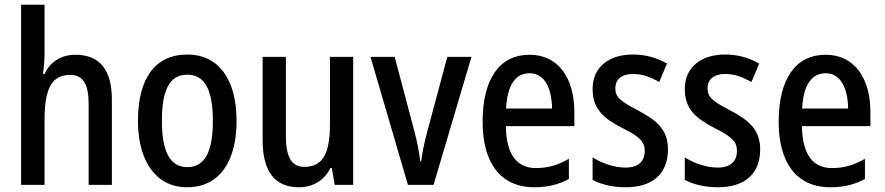

<svg xmlns="http://www.w3.org/2000/svg" viewBox="-20 -873 3732 810"><path d="M168 -651V-853H69V-93H168V-367C168 -495 196 -557 276 -557C330 -557 354 -519 354 -433V-93H452V-453C452 -578 401 -642 298 -642C241 -642 192 -614 168 -561H161C165 -585 168 -619 168 -651Z M978 -363C978 -545 897 -643 771 -643C632 -643 562 -539 562 -363C562 -195 637 -83 769 -83C909 -83 978 -196 978 -363ZM663 -363C663 -492 695 -558 770 -558C845 -558 878 -492 878 -363C878 -234 845 -168 770 -168C696 -168 663 -236 663 -363Z M1470 -633H1372V-352C1372 -231 1346 -169 1263 -169C1210 -169 1186 -211 1186 -300V-633H1088V-281C1088 -154 1136 -83 1241 -83C1298 -83 1347 -110 1374 -164H1380L1392 -93H1470Z M1701 -93H1809L1969 -633H1867L1781 -312C1769 -266 1760 -222 1757 -193H1753C1748 -234 1739 -280 1727 -324L1645 -633H1543Z M2214 -642C2088 -642 2016 -541 2016 -359C2016 -192 2087 -83 2234 -83C2290 -83 2336 -94 2380 -118V-203C2333 -176 2291 -164 2241 -164C2159 -164 2116 -223 2114 -341H2403V-401C2403 -543 2336 -642 2214 -642ZM2214 -564C2278 -564 2308 -500 2309 -415H2115C2120 -516 2156 -564 2214 -564Z M2798 -243C2798 -328 2747 -367 2672 -407C2597 -446 2576 -463 2576 -501C2576 -538 2603 -561 2650 -561C2691 -561 2726 -547 2761 -527L2794 -605C2749 -630 2703 -643 2650 -643C2547 -643 2480 -588 2480 -498C2480 -413 2526 -374 2605 -333C2683 -295 2700 -272 2700 -236C2700 -193 2673 -166 2619 -166C2569 -166 2516 -186 2480 -209V-114C2517 -95 2562 -83 2620 -83C2731 -83 2798 -138 2798 -243Z M3187 -243C3187 -328 3136 -367 3061 -407C2986 -446 2965 -463 2965 -501C2965 -538 2992 -561 3039 -561C3080 -561 3115 -547 3150 -527L3183 -605C3138 -630 3092 -643 3039 -643C2936 -643 2869 -588 2869 -498C2869 -413 2915 -374 2994 -333C3072 -295 3089 -272 3089 -236C3089 -193 3062 -166 3008 -166C2958 -166 2905 -186 2869 -209V-114C2906 -95 2951 -83 3009 -83C3120 -83 3187 -138 3187 -243Z M3463 -642C3337 -642 3265 -541 3265 -359C3265 -192 3336 -83 3483 -83C3539 -83 3585 -94 3629 -118V-203C3582 -176 3540 -164 3490 -164C3408 -164 3365 -223 3363 -341H3652V-401C3652 -543 3585 -642 3463 -642ZM3463 -564C3527 -564 3557 -500 3558 -415H3364C3369 -516 3405 -564 3463 -564Z"/></svg>

Font: Noto Sans Kannada UI Condensed Medium
Style: Regular
Weight: 500
Width: 3
Designer: Jelle Bosma - Monotype Design Team
Foundry: Monotype Imaging Inc.
Version: Version 2.005